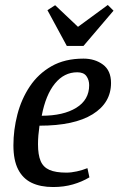

<svg xmlns="http://www.w3.org/2000/svg" viewBox="-20 -744 477 773"><path d="M194 9Q143 9 107.5 -8Q72 -25 53 -62Q34 -99 34 -159Q34 -221 50 -283Q66 -345 100 -396Q134 -447 187.5 -477.5Q241 -508 316 -508Q362 -508 394.5 -484Q427 -460 427 -410Q427 -330 353 -284Q279 -238 139 -238Q136 -217 134.5 -199Q133 -181 133 -163Q133 -121 143.5 -96Q154 -71 179 -60Q204 -49 247 -49Q267 -49 289.5 -54Q312 -59 332 -67L340 -30Q310 -12 273.5 -1.5Q237 9 194 9ZM148 -278Q235 -278 287 -310Q339 -342 339 -401Q339 -422 328 -437.5Q317 -453 291 -453Q238 -453 201 -407.5Q164 -362 148 -278ZM249 -559 171 -703 202 -723 294 -636 414 -724 437 -701 316 -559Z"/></svg>

Font: Manuale Medium
Style: Italic
Weight: 500
Italic angle: -11°
Version: Version 1.002